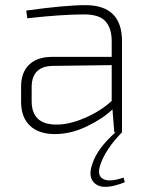

<svg xmlns="http://www.w3.org/2000/svg" viewBox="-20 -514 581 746"><path d="M460 176 465 194Q385 226 352 201.5Q319 177 339 122Q358 63 429 0H424L417 -89Q380 -53 317.5 -23Q255 7 193 7Q131 7 96.5 -25.5Q62 -58 62 -118V-178Q62 -233 93.5 -263Q125 -293 182 -293H414V-354Q414 -404 390 -431Q366 -458 307 -458Q221 -458 86 -443L82 -473Q234 -494 312 -494Q454 -494 454 -354V0Q391 65 371 123Q355 167 380 181Q405 195 460 176ZM103 -175V-121Q103 -31 197 -30Q247 -29 309 -55.5Q371 -82 414 -122V-261L186 -258Q103 -257 103 -175Z"/></svg>

Font: Exo 2.0 Extra Light
Style: Regular
Weight: 250
Designer: Natanael Gama
Version: Version 1.001;PS 001.001;hotconv 1.0.70;makeotf.lib2.5.58329